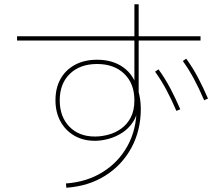

<svg xmlns="http://www.w3.org/2000/svg" viewBox="-20 -840 1040 900"><path d="M289 20Q387 13 461.5 -33.5Q536 -80 578 -156.5Q620 -233 620 -330V-353L629 -348Q625 -301 604 -269Q583 -237 552.5 -217.5Q522 -198 488.5 -189Q455 -180 425 -180Q370 -180 328.5 -204Q287 -228 263.5 -271Q240 -314 240 -370Q240 -428 264 -470.5Q288 -513 332 -536.5Q376 -560 435 -560Q509 -560 559 -523.5Q609 -487 624 -423H610V-820H630V-390L626 -422Q633 -400 636.5 -376.5Q640 -353 640 -330Q640 -228 595.5 -146.5Q551 -65 472.5 -16Q394 33 291 40ZM425 -200Q455 -200 487.5 -208.5Q520 -217 548 -237Q576 -257 593 -289.5Q610 -322 610 -370Q610 -448 562.5 -494Q515 -540 435 -540Q355 -540 307.5 -494Q260 -448 260 -370Q260 -293 305 -246.5Q350 -200 425 -200ZM60 -650V-670H920V-650ZM937 -370Q912 -428 888.5 -471.5Q865 -515 837 -554L853 -565Q884 -522 908 -476.5Q932 -431 955 -378ZM807 -320Q782 -378 758.5 -421.5Q735 -465 707 -504L723 -515Q754 -472 778 -426.5Q802 -381 825 -328Z"/></svg>

Font: M PLUS 1 Thin
Style: Regular
Weight: 100
Designer: Coji Morishita
Foundry: UNDERFOREST DESIGN
Version: Version 1.001